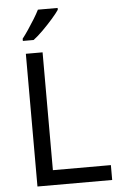

<svg xmlns="http://www.w3.org/2000/svg" viewBox="-62 -987 648 1029"><g transform="rotate(-5 262.0 -472.0)"><path d="M97 0V-714H187V-80H499V0ZM288 -934Q276 -916 251 -887.5Q226 -859 197.5 -830.5Q169 -802 145 -784H87V-796Q102 -815 119.5 -841Q137 -867 154 -894.5Q171 -922 182 -944H288Z"/></g></svg>

Font: Noto Sans Mandaic
Style: Regular
Weight: 400
Designer: Monotype Design Team
Foundry: Monotype Imaging Inc.
Version: Version 2.002; ttfautohint (v1.8.4.7-5d5b)